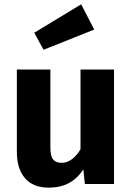

<svg xmlns="http://www.w3.org/2000/svg" viewBox="-20 -854 612 891"><path d="M509.2 -531.2V0H373.8L366.8 -67.6Q338 -24.6 298.7 -3.9Q259.4 16.8 206.4 16.8Q133.8 16.8 96 -27Q58.2 -70.8 58.2 -149.6V-531.2H213.8V-169.2Q213.8 -130.2 226.5 -114.3Q239.2 -98.4 266 -98.4Q290.8 -98.4 313.1 -114.6Q335.4 -130.8 353.6 -161.2V-531.2ZM356.6 -834 417.4 -716.8 182 -623 139 -702Z"/></svg>

Font: Firava
Style: Regular
Weight: 400
Designer: Carrois Corporate & Edenspiekermann AG
Foundry: Greg Finn Gibson
Version: Version 5.000